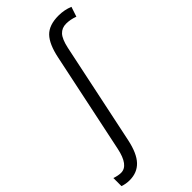

<svg xmlns="http://www.w3.org/2000/svg" viewBox="-430 -841 1157 1157"><g transform="rotate(-45 148.5 -262.5)"><path d="M-66.9 240.2Q-98.6 240.2 -127 230V161.1Q-95.7 171.9 -71.8 171.9Q-8.3 171.9 16.1 55.2L150.9 -586.9Q170.4 -682.1 210.4 -723.6Q250.5 -765.1 331.1 -765.1Q380.4 -765.1 423.8 -747.1L402.8 -684.1Q365.2 -698.2 329.1 -698.2Q293 -698.2 270 -673.6Q247.1 -648.9 233.9 -587.9L97.2 63Q77.6 155.8 37.6 198Q-2.4 240.2 -66.9 240.2Z"/></g></svg>

Font: OpenSans-Italic
Style: Italic
Weight: 400
Italic angle: -12°
Foundry: Ascender Corporation
Version: Version 1.10